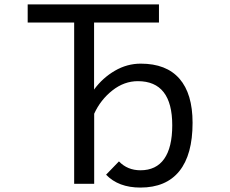

<svg xmlns="http://www.w3.org/2000/svg" viewBox="-20 -805 1040 867"><path d="M613.8 42Q515.1 42 459 -16.1L517.1 -76.2Q555.7 -36.1 614.3 -36.1Q685.1 -36.1 721.4 -87.6Q757.8 -139.2 757.8 -239.3Q757.8 -438.5 602.5 -438.5Q540.5 -438.5 487.3 -396.5Q434.1 -354.5 405.3 -291.5V24.9H314.9V-703.1H105V-785.2H697.8V-703.1H404.8V-398.9L405.3 -401.4Q443.8 -453.6 498.8 -485.6Q553.7 -517.6 615.7 -517.6Q731 -517.6 790.3 -449.7Q849.6 -381.8 849.6 -250.5Q849.6 -106.4 789.8 -32.2Q730 42 613.8 42Z"/></svg>

Font: BIZ UDPGothic
Style: Regular
Weight: 400
Designer: TypeBank Co., Ltd.
Foundry: Morisawa Inc.
Version: Version 1.051